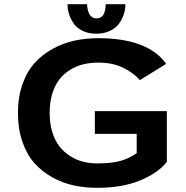

<svg xmlns="http://www.w3.org/2000/svg" viewBox="-20 -889 890 920"><path d="M581 -869Q581 -844.5 573.2 -820.5Q565.5 -796.5 550 -775.2Q534.5 -754 506.2 -740.8Q478 -727.5 441.5 -727.5Q404.5 -727.5 376.8 -740.8Q349 -754 333.8 -775.5Q318.5 -797 311 -820.8Q303.5 -844.5 303.5 -869H397.5Q397.5 -863 398 -856.8Q398.5 -850.5 401.2 -839.8Q404 -829 408.2 -821Q412.5 -813 421.5 -807Q430.5 -801 442.5 -801Q457.5 -801 467.2 -809Q477 -817 480.8 -830.5Q484.5 -844 485.5 -852.2Q486.5 -860.5 486.5 -869ZM779.5 -356.5V-113.5Q737.5 -60 651.8 -24.5Q566 11 445 11Q386.5 11 333.2 -0.5Q280 -12 230.8 -39.2Q181.5 -66.5 145.2 -107Q109 -147.5 87.5 -209.2Q66 -271 66 -348Q66 -424.5 88 -486.2Q110 -548 146.8 -588.2Q183.5 -628.5 233.8 -655.8Q284 -683 338 -694.5Q392 -706 451 -706Q688 -706 776.5 -583L650 -505Q620 -540 570 -564.5Q520 -589 451 -589Q412.5 -589 378.8 -580.8Q345 -572.5 315.2 -554Q285.5 -535.5 264 -507.8Q242.5 -480 230.2 -439.2Q218 -398.5 218 -348Q218 -297.5 230.5 -256.5Q243 -215.5 264.5 -188Q286 -160.5 315.2 -141.8Q344.5 -123 376.8 -114.5Q409 -106 445 -106Q517.5 -106 561.2 -119.2Q605 -132.5 635 -155.5V-247.5H434.5V-356.5Z"/></svg>

Font: League Mono Wide SemiBold
Style: Regular
Weight: 600
Width: 8
Designer: Tyler Finck
Foundry: The League of Moveable Type / Tyler Finck
Version: Version 2.210